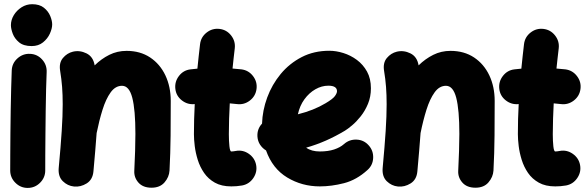

<svg xmlns="http://www.w3.org/2000/svg" viewBox="-20 -815 2798 918"><path d="M32.2 -694.8Q32.2 -719.7 46.1 -742.7Q60.1 -765.6 83.3 -780.3Q106.4 -794.9 133.8 -794.9Q168.9 -794.9 189.9 -778.1Q210.9 -761.2 220.2 -738.5Q229.5 -715.8 229.5 -698.2Q229.5 -678.7 218.5 -654.3Q207.5 -629.9 185.5 -612.3Q163.6 -594.7 131.3 -594.7Q92.8 -594.7 71.3 -612.5Q49.8 -630.4 41 -653.8Q32.2 -677.2 32.2 -694.8ZM123.5 -557.6Q158.2 -556.2 181.4 -530.5Q204.6 -504.9 203.1 -470.2Q201.7 -437 200.4 -388.9Q199.2 -340.8 198.5 -286.1Q197.8 -231.4 197.3 -177.2Q196.8 -123 196.5 -76.7Q196.3 -30.3 196.3 0Q196.3 34.2 171.6 58.8Q147 83.5 112.3 83.5Q78.1 83.5 53.5 58.8Q28.8 34.2 28.8 0Q28.8 -31.2 29.1 -77.6Q29.3 -124 29.8 -178.5Q30.3 -232.9 31.2 -288.3Q32.2 -343.8 33.4 -393.1Q34.7 -442.4 36.1 -478Q37.6 -512.7 63.5 -535.9Q89.4 -559.1 123.5 -557.6Z M260.7 -11.7Q270.5 -116.2 275.1 -188.7Q279.8 -261.2 279.8 -315.9Q279.8 -361.8 276.9 -399.7Q273.9 -437.5 267.6 -476.1Q261.2 -514.2 280.8 -537.6Q300.3 -561 328.6 -567.9Q361.3 -575.7 393.6 -559.8Q425.8 -543.9 432.6 -502.4Q464.4 -533.7 502.4 -552.7Q540.5 -571.8 585 -571.8Q650.4 -571.8 697.8 -540.3Q745.1 -508.8 770.8 -454.6Q796.4 -400.4 796.4 -332.5Q796.4 -252.9 795.7 -167.5Q794.9 -82 790.5 0.5Q788.6 31.7 766.6 57.1Q744.6 82.5 704.6 82.5Q663.6 82.5 641.8 57.9Q620.1 33.2 622.1 1Q624.5 -49.3 626 -93.3Q627.4 -137.2 627.4 -174.8Q627.4 -290 612.5 -347.4Q597.7 -404.8 563.5 -404.8Q531.7 -404.8 509 -373.3Q486.3 -341.8 470.2 -290.3Q454.1 -238.8 441.9 -178.2V-177.2Q439 -138.2 435.3 -93.3Q431.6 -48.3 426.8 3.9Q423.3 43.9 394.3 62Q365.2 80.1 333.5 76.7Q303.2 73.7 280.3 51.3Q257.3 28.8 260.7 -11.7Z M1206.5 -389.6Q1202.1 -355.5 1174.6 -334.2Q1147 -313 1112.8 -317.4Q1096.2 -319.3 1078.6 -320.8Q1076.7 -284.2 1075.4 -247.3Q1074.2 -210.4 1074.2 -173.3Q1074.2 -140.6 1076.9 -115.7Q1079.6 -90.8 1085.9 -90.8Q1094.2 -90.8 1107.4 -93.3Q1141.1 -99.6 1169.7 -79.6Q1198.2 -59.6 1204.6 -26.4Q1210.9 7.3 1191.2 36.4Q1171.4 65.4 1137.7 71.8Q1124 74.2 1111.1 75.2Q1098.1 76.2 1085.9 76.2Q1039.1 76.2 1007.3 58.3Q975.6 40.5 955.8 11.7Q936 -17.1 925.5 -50.8Q915 -84.5 911.1 -116.7Q907.2 -148.9 907.2 -173.3Q907.2 -209.5 908.2 -245.6Q909.2 -281.7 911.1 -317.4Q877.4 -313.5 849.9 -334.7Q822.3 -356 818.4 -390.1Q814.5 -424.3 835.7 -451.9Q856.9 -479.5 891.1 -483.4Q907.2 -485.4 923.8 -486.8Q926.8 -516.1 929.9 -545.4Q933.1 -574.7 936.5 -603.5Q940.4 -637.7 967.8 -659.2Q995.1 -680.7 1029.3 -676.8Q1063.5 -672.9 1085 -645.5Q1106.4 -618.2 1102.5 -584Q1099.6 -559.6 1096.9 -535.6Q1094.2 -511.7 1091.8 -487.3Q1113.8 -485.8 1134.3 -483.4Q1168.5 -479 1189.7 -451.4Q1210.9 -423.8 1206.5 -389.6Z M1736.8 -2Q1684.6 45.4 1624.8 60.8Q1564.9 76.2 1509.3 76.2Q1423.8 76.2 1353.3 33.7Q1282.7 -8.8 1252 -95.7Q1234.9 -106 1223.6 -123Q1212.4 -140.1 1210.9 -161.6Q1208.5 -197.8 1232.9 -224.1Q1234.9 -287.1 1257.6 -348.9Q1280.3 -410.6 1322 -461.2Q1363.8 -511.7 1422.4 -542Q1481 -572.3 1554.7 -572.3Q1586.9 -572.3 1621.6 -561.5Q1656.2 -550.8 1686.3 -528.6Q1716.3 -506.3 1734.9 -472.7Q1753.4 -439 1753.4 -393.1Q1753.4 -352.5 1739.5 -318.8Q1725.6 -285.2 1704.8 -259Q1684.1 -232.9 1663.3 -215.6Q1642.6 -198.2 1628.9 -189.9Q1584 -163.1 1538.1 -142.8Q1492.2 -122.6 1443.8 -108.9Q1469.2 -90.8 1509.3 -90.8Q1548.3 -90.8 1577.4 -100.3Q1606.4 -109.9 1624.5 -126Q1650.4 -148.9 1685.1 -147.5Q1719.7 -146 1742.7 -120.1Q1765.6 -94.7 1764.2 -59.8Q1762.7 -24.9 1736.8 -2ZM1549.8 -405.3Q1518.1 -405.3 1488 -388.2Q1458 -371.1 1435.5 -340.3Q1413.1 -309.6 1404.3 -268.6Q1479.5 -287.1 1536.6 -321.3Q1571.3 -341.8 1581.3 -355.7Q1591.3 -369.6 1591.3 -378.9Q1591.3 -405.3 1549.8 -405.3Z M1809.6 -11.7Q1819.3 -116.2 1824 -188.7Q1828.6 -261.2 1828.6 -315.9Q1828.6 -361.8 1825.7 -399.7Q1822.8 -437.5 1816.4 -476.1Q1810.1 -514.2 1829.6 -537.6Q1849.1 -561 1877.4 -567.9Q1910.2 -575.7 1942.4 -559.8Q1974.6 -543.9 1981.4 -502.4Q2013.2 -533.7 2051.3 -552.7Q2089.4 -571.8 2133.8 -571.8Q2199.2 -571.8 2246.6 -540.3Q2293.9 -508.8 2319.6 -454.6Q2345.2 -400.4 2345.2 -332.5Q2345.2 -252.9 2344.5 -167.5Q2343.8 -82 2339.4 0.5Q2337.4 31.7 2315.4 57.1Q2293.5 82.5 2253.4 82.5Q2212.4 82.5 2190.7 57.9Q2168.9 33.2 2170.9 1Q2173.3 -49.3 2174.8 -93.3Q2176.3 -137.2 2176.3 -174.8Q2176.3 -290 2161.4 -347.4Q2146.5 -404.8 2112.3 -404.8Q2080.6 -404.8 2057.9 -373.3Q2035.2 -341.8 2019 -290.3Q2002.9 -238.8 1990.7 -178.2V-177.2Q1987.8 -138.2 1984.1 -93.3Q1980.5 -48.3 1975.6 3.9Q1972.2 43.9 1943.1 62Q1914.1 80.1 1882.3 76.7Q1852.1 73.7 1829.1 51.3Q1806.2 28.8 1809.6 -11.7Z M2755.4 -389.6Q2751 -355.5 2723.4 -334.2Q2695.8 -313 2661.6 -317.4Q2645 -319.3 2627.4 -320.8Q2625.5 -284.2 2624.3 -247.3Q2623 -210.4 2623 -173.3Q2623 -140.6 2625.7 -115.7Q2628.4 -90.8 2634.8 -90.8Q2643.1 -90.8 2656.2 -93.3Q2689.9 -99.6 2718.5 -79.6Q2747.1 -59.6 2753.4 -26.4Q2759.8 7.3 2740 36.4Q2720.2 65.4 2686.5 71.8Q2672.9 74.2 2659.9 75.2Q2647 76.2 2634.8 76.2Q2587.9 76.2 2556.2 58.3Q2524.4 40.5 2504.6 11.7Q2484.9 -17.1 2474.4 -50.8Q2463.9 -84.5 2460 -116.7Q2456.1 -148.9 2456.1 -173.3Q2456.1 -209.5 2457 -245.6Q2458 -281.7 2460 -317.4Q2426.3 -313.5 2398.7 -334.7Q2371.1 -356 2367.2 -390.1Q2363.3 -424.3 2384.5 -451.9Q2405.8 -479.5 2439.9 -483.4Q2456.1 -485.4 2472.7 -486.8Q2475.6 -516.1 2478.8 -545.4Q2481.9 -574.7 2485.4 -603.5Q2489.3 -637.7 2516.6 -659.2Q2543.9 -680.7 2578.1 -676.8Q2612.3 -672.9 2633.8 -645.5Q2655.3 -618.2 2651.4 -584Q2648.4 -559.6 2645.8 -535.6Q2643.1 -511.7 2640.6 -487.3Q2662.6 -485.8 2683.1 -483.4Q2717.3 -479 2738.5 -451.4Q2759.8 -423.8 2755.4 -389.6Z"/></svg>

Font: Mikhak-FD Black
Style: Regular
Weight: 900
Designer: Amin Abedi
Version: Version 3.2